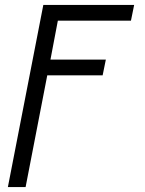

<svg xmlns="http://www.w3.org/2000/svg" viewBox="-20 -550 590 780"><path d="M12 210 156 -530H525L512 -466H215L185 -308H410L397 -244H172L84 210Z"/></svg>

Font: Lode
Style: Italic
Weight: 400
Italic angle: -11°
Monospace: yes
Designer: Belleve Invis
Foundry: Belleve Invis
Version: Version 29.2.0; ttfautohint (v1.8.3)